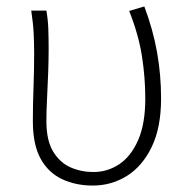

<svg xmlns="http://www.w3.org/2000/svg" viewBox="-20 -563 588 596"><path d="M268 13Q215 13 172.5 -7Q130 -27 106 -70.5Q82 -114 82 -187Q82 -239 84 -291.5Q86 -344 86 -396Q86 -428 84.5 -459Q83 -490 77 -530H124Q129 -502 130 -473Q131 -444 131 -410Q131 -376 129.5 -335.5Q128 -295 126 -256.5Q124 -218 124 -187Q124 -127 145 -92.5Q166 -58 199 -43.5Q232 -29 270 -29Q314 -29 350.5 -53.5Q387 -78 409 -128.5Q431 -179 431 -257Q431 -323 420.5 -389.5Q410 -456 381 -529L428 -543Q455 -471 467.5 -401Q480 -331 480 -257Q480 -167 451 -107Q422 -47 374 -17Q326 13 268 13Z"/></svg>

Font: Noto Sans KR ExtraLight
Style: Regular
Weight: 250
Designer: Ryoko NISHIZUKA  (kana, bopomofo & ideographs); Paul D. Hunt (Latin, Greek & Cyrillic); Sandoll Communications , Soo-you
Foundry: Adobe
Version: Version 2.004-H2;hotconv 1.0.118;makeotfexe 2.5.65603